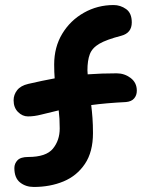

<svg xmlns="http://www.w3.org/2000/svg" viewBox="-20 -730 582 762"><path d="M114 12Q82 12 59.5 -6Q37 -24 37 -63Q37 -81 49.5 -94Q62 -107 92 -107Q163 -107 190 -140Q217 -173 217 -220Q217 -241 216 -258.5Q215 -276 213 -292Q170 -282 143 -275Q116 -268 91 -268Q69 -268 51.5 -285.5Q34 -303 34 -332Q34 -354 48 -372Q62 -390 92 -397Q148 -410 197 -419Q196 -431 195.5 -445Q195 -459 195 -474Q195 -543 227 -596Q259 -649 313 -679.5Q367 -710 431 -710Q458 -710 480.5 -694Q503 -678 503 -641Q503 -599 461 -588Q403 -573 374.5 -556.5Q346 -540 336.5 -515Q327 -490 327 -451Q327 -443 328 -435Q356 -437 384.5 -438Q413 -439 443 -439Q474 -439 498.5 -420.5Q523 -402 523 -370Q523 -352 512.5 -339.5Q502 -327 480 -325Q440 -323 405.5 -320Q371 -317 342 -313Q345 -289 347 -262Q349 -235 349 -202Q349 -127 317 -79.5Q285 -32 232 -10Q179 12 114 12Z"/></svg>

Font: Shantell Sans Normal
Style: Regular
Weight: 600
Designer: Stephen Nixon, Anya Danilova, Shantell Martin
Foundry: Arrow Type
Version: Version 1.009;[a7da0bfa3]